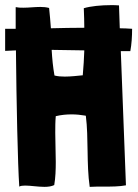

<svg xmlns="http://www.w3.org/2000/svg" viewBox="-27 -727 538 747"><path d="M487 -615C471 -616 455 -617 439 -617L436 -706C426 -707 415 -707 404 -707C367 -707 325 -703 299 -695C300 -668 301 -643 301 -619C258 -619 214 -618 171 -617C169 -643 167 -669 164 -696C153 -699 142 -700 130 -700C108 -700 86 -697 64 -697C55 -697 46 -697 37 -699H34V-698V-615C21 -615 7 -615 -7 -615V-529C7 -530 21 -530 35 -531C37 -330 42 -87 48 -1C53 -4 61 -5 71 -5C92 -5 121 0 146 0C161 0 174 -2 184 -7C189 -36 190 -66 190 -97C190 -134 188 -172 188 -210C188 -232 188 -253 190 -275C211 -280 231 -282 252 -282C270 -282 288 -280 306 -277L307 -276C318 -190 309 -89 322 0H323C337 -1 356 -1 377 -1C406 -1 437 -1 463 -6L443 -528H480C485 -554 487 -586 487 -615ZM294 -434C273 -432 249 -429 225 -429C211 -429 198 -430 186 -433H185C179 -466 176 -499 174 -533C217 -532 259 -532 301 -531C300 -500 298 -468 295 -434Z"/></svg>

Font: HEYCLAY
Style: Regular
Weight: 400
Designer: Marcelo Magalhaes
Foundry: Marcelo Magalhães
Version: Version 1.300;hotconv 1.0.109;makeotfexe 2.5.65596